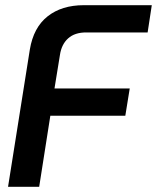

<svg xmlns="http://www.w3.org/2000/svg" viewBox="-20 -720 605 740"><path d="M11 0 95 -529Q109 -614 163.5 -657Q218 -700 303 -700H565L549 -595H312Q268 -595 242.5 -572Q217 -549 211 -508L190 -379H480L463 -274H174L131 0Z"/></svg>

Font: MuseoModerno Medium
Style: Italic
Weight: 500
Italic angle: -9°
Designer: Pablo Cosgaya, Héctor Gatti, Marcela Romero, and the Authors of The MuseoModerno Project.
Foundry: Omnibus-Type Team
Version: Version 1.003